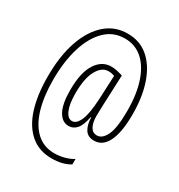

<svg xmlns="http://www.w3.org/2000/svg" viewBox="-188 -844 990 1061"><g transform="rotate(30 306.5 -314.0)"><path d="M564 -345Q564 -231 535 -171.5Q506 -112 451 -112Q411 -112 393 -140.5Q375 -169 374 -216H371Q360 -159 339 -135.5Q318 -112 289 -112Q247 -112 222.5 -156.5Q198 -201 198 -289Q198 -400 234.5 -457.5Q271 -515 331 -515Q352 -515 372.5 -510Q393 -505 405 -501L397 -310Q397 -295 396 -274Q395 -253 395 -240Q395 -195 409 -170Q423 -145 450 -145Q485 -145 507 -192Q529 -239 529 -346Q529 -452 503.5 -528.5Q478 -605 431 -646Q384 -687 319 -687Q245 -687 193.5 -636Q142 -585 115 -496Q88 -407 88 -292Q88 -186 111.5 -107Q135 -28 181.5 15Q228 58 296 58Q328 58 361 49Q394 40 414 26V61Q368 90 297 90Q216 90 161.5 43Q107 -4 80 -89.5Q53 -175 53 -292Q53 -425 86.5 -520.5Q120 -616 180 -667.5Q240 -719 320 -718Q397 -718 451.5 -671Q506 -624 535 -540Q564 -456 564 -345ZM232 -289Q232 -221 248 -183Q264 -145 292 -145Q319 -145 338 -187Q357 -229 362 -327L369 -478Q361 -481 351 -483Q341 -485 330 -485Q288 -485 260 -434.5Q232 -384 232 -289Z"/></g></svg>

Font: Noto Sans Khmer UI ExtraCondensed ExtraLight
Style: Regular
Weight: 200
Width: 2
Designer: Danh Hong and the Monotype Design Team
Foundry: Monotype Imaging Inc.
Version: Version 2.002; ttfautohint (v1.8.4.7-5d5b)